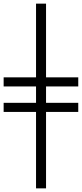

<svg xmlns="http://www.w3.org/2000/svg" viewBox="-31 -810 450 1055"><path d="M399 -195H222V225H167V-195H-11V-245H167V-335H-11V-385H167V-790H222V-385H399V-335H222V-245H399Z"/></svg>

Font: Bona Nova
Style: Bold
Weight: 700
Designer: Mateusz Machalski
Foundry: Capitalics
Version: Version 4.001; ttfautohint (v1.8.3)